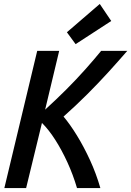

<svg xmlns="http://www.w3.org/2000/svg" viewBox="-20 -950 663 970"><path d="M2 0 168 -693H279L208 -396Q264 -447 315 -498Q366 -549 410.5 -599Q455 -649 491 -693H623Q578 -641 528 -586Q478 -531 421.5 -474.5Q365 -418 301 -361Q334 -322 369 -265Q404 -208 435 -140.5Q466 -73 487 0H369Q349 -68 320.5 -130Q292 -192 259.5 -243Q227 -294 192 -329L112 0ZM362 -727 318 -787 484 -930 542 -844Z"/></svg>

Font: Ubuntu Sans Mono Medium
Style: Italic
Weight: 500
Italic angle: -13.5°
Monospace: yes
Designer: Dalton Maag Ltd
Foundry: Dalton Maag Ltd
Version: Version 1.006